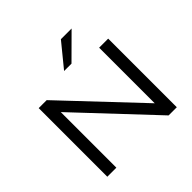

<svg xmlns="http://www.w3.org/2000/svg" viewBox="-224 -1170 1395 1395"><g transform="rotate(-45 474.0 -472.5)"><path d="M117 0V-705H199L752 -119H738V-705H831V0H747L197 -585H210V0ZM438 -765 585 -945H695L514 -765Z"/></g></svg>

Font: Nunito Sans 10pt Expanded
Style: Regular
Weight: 400
Width: 7
Designer: Vernon Adams
Foundry: Vernon Adams
Version: Version 3.101;gftools[0.9.27]